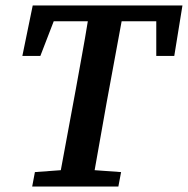

<svg xmlns="http://www.w3.org/2000/svg" viewBox="-20 -684 689 704"><path d="M62 -479 100 -664H649L619 -479H553V-606H426L371 -308Q360 -246 349 -184Q338 -122 327 -60L424 -53L414 0H98L108 -53L203 -60L258 -357Q269 -419 280.5 -481.5Q292 -544 302 -606H177L128 -479Z"/></svg>

Font: Source Serif 4 SmText Semibold
Style: Italic
Weight: 600
Italic angle: -12°
Designer: Frank Grießhammer
Foundry: Adobe
Version: Version 4.005;hotconv 1.1.0;makeotfexe 2.6.0